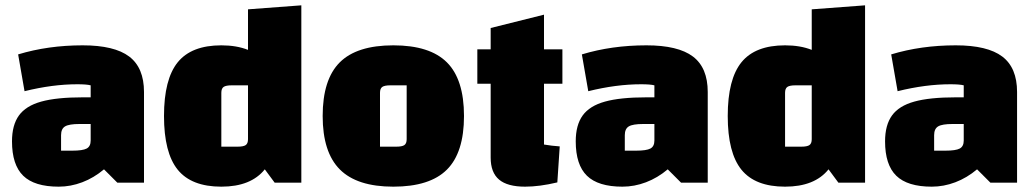

<svg xmlns="http://www.w3.org/2000/svg" viewBox="-20 -685 3879 720"><path d="M520 -340V0H420L370 -50Q332 -18 288.5 -1.5Q245 15 200 15Q109 15 67 -26Q25 -67 25 -155Q25 -216 51 -252Q77 -288 134.5 -304Q192 -320 290 -320H320V-365Q305 -369 270 -369Q177 -369 72 -343L48 -481Q160 -515 290 -515Q409 -515 464.5 -473Q520 -431 520 -340ZM320 -158V-220H278Q239 -220 224 -211Q209 -202 209 -178V-120H251Q290 -120 305 -128Q320 -136 320 -158Z M1110 -665V0H1010L973 -50Q921 15 810 15Q698 15 646.5 -48.5Q595 -112 595 -250Q595 -388 646.5 -451.5Q698 -515 810 -515Q867 -515 910 -498V-650ZM910 -163V-365H849Q827 -365 818.5 -359Q810 -353 810 -337V-135H871Q893 -135 901.5 -141Q910 -147 910 -163Z M1190 -250Q1190 -387 1254 -451Q1318 -515 1455 -515Q1592 -515 1656 -451Q1720 -387 1720 -250Q1720 -113 1656 -49Q1592 15 1455 15Q1319 15 1254.5 -49.5Q1190 -114 1190 -250ZM1466 -135Q1488 -135 1496.5 -141Q1505 -147 1505 -163V-365H1444Q1422 -365 1413.5 -359Q1405 -353 1405 -337V-135Z M2020 -371V-143Q2049 -138 2079 -136L2070 -1Q2003 15 1949 15Q1883 15 1851.5 -11.5Q1820 -38 1820 -94V-371H1770V-500H1820V-580L2020 -630V-500H2089V-371Z M2634 -340V0H2534L2484 -50Q2446 -18 2402.5 -1.5Q2359 15 2314 15Q2223 15 2181 -26Q2139 -67 2139 -155Q2139 -216 2165 -252Q2191 -288 2248.5 -304Q2306 -320 2404 -320H2434V-365Q2419 -369 2384 -369Q2291 -369 2186 -343L2162 -481Q2274 -515 2404 -515Q2523 -515 2578.5 -473Q2634 -431 2634 -340ZM2434 -158V-220H2392Q2353 -220 2338 -211Q2323 -202 2323 -178V-120H2365Q2404 -120 2419 -128Q2434 -136 2434 -158Z M3224 -665V0H3124L3087 -50Q3035 15 2924 15Q2812 15 2760.5 -48.5Q2709 -112 2709 -250Q2709 -388 2760.5 -451.5Q2812 -515 2924 -515Q2981 -515 3024 -498V-650ZM3024 -163V-365H2963Q2941 -365 2932.5 -359Q2924 -353 2924 -337V-135H2985Q3007 -135 3015.5 -141Q3024 -147 3024 -163Z M3794 -340V0H3694L3644 -50Q3606 -18 3562.5 -1.5Q3519 15 3474 15Q3383 15 3341 -26Q3299 -67 3299 -155Q3299 -216 3325 -252Q3351 -288 3408.5 -304Q3466 -320 3564 -320H3594V-365Q3579 -369 3544 -369Q3451 -369 3346 -343L3322 -481Q3434 -515 3564 -515Q3683 -515 3738.5 -473Q3794 -431 3794 -340ZM3594 -158V-220H3552Q3513 -220 3498 -211Q3483 -202 3483 -178V-120H3525Q3564 -120 3579 -128Q3594 -136 3594 -158Z"/></svg>

Font: Changa Black
Style: Regular
Weight: 900
Designer: Eduardo Rodriguez Tunni
Foundry: Eduardo Rodriguez Tunni
Version: Version 2.001; ttfautohint (v1.5.10-5e6f)